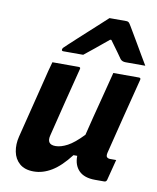

<svg xmlns="http://www.w3.org/2000/svg" viewBox="-89 -872 780 953"><g transform="rotate(10 300.5 -395.5)"><path d="M144 -538H276Q288 -538 284 -527Q262 -440 240 -353.5Q218 -267 197 -180Q184 -131 231 -131Q258 -131 291 -148.5Q324 -166 368 -212Q380 -261 392 -308.5Q404 -356 418.5 -411Q433 -466 451 -538H580Q591 -538 588 -527Q563 -430 537.5 -328.5Q512 -227 491 -142Q488 -126 493 -121Q499 -115 509 -115H540L513 -10Q510 0 500 0H454Q399 0 372 -27.5Q345 -55 346 -102H327Q281 -42 236.5 -15Q192 12 146 12Q101 12 75 -10.5Q49 -33 42 -69.5Q35 -106 45 -146Q63 -220 82 -294Q101 -368 119 -442Q125 -468 131.5 -492.5Q138 -517 144 -538ZM385 -803H470Q478 -803 482.5 -799Q487 -795 495 -781Q500 -772 512.5 -751.5Q525 -731 540.5 -704Q556 -677 572 -650Q588 -623 601 -601H502Q484 -601 475 -612Q469 -621 453.5 -642.5Q438 -664 413 -698H407Q367 -665 339 -642Q311 -619 288 -601H188Q178 -601 180 -610Q181 -615 185 -619Q189 -623 205 -638Q220 -652 244.5 -674.5Q269 -697 296.5 -722Q324 -747 348 -769Q372 -791 385 -803Z"/></g></svg>

Font: Recursive Sn Lnr St
Style: Bold Italic
Weight: 700
Italic angle: -15°
Version: Version 1.079;hotconv 1.0.112;makeotfexe 2.5.65598; ttfautoh